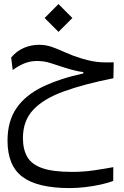

<svg xmlns="http://www.w3.org/2000/svg" viewBox="-20 -645 626 973"><path d="M332.5 308.1Q170.4 308.1 94.2 251.5Q18.1 194.8 18.1 67.9Q18.1 -31.7 64 -97.7Q109.9 -163.6 196 -205.1Q282.2 -246.6 402.3 -272.9V-279.8Q381.3 -282.2 360.4 -287.4Q339.4 -292.5 307.6 -302.2Q266.6 -315.4 235.1 -325.7Q203.6 -335.9 167.5 -335.9Q131.8 -335.9 101.1 -322.8Q70.3 -309.6 44.4 -290L36.6 -353.5Q65.4 -387.7 102.1 -402.8Q138.7 -418 177.7 -418Q213.4 -418 245.6 -406.2Q277.8 -394.5 313.2 -378.4Q348.6 -362.3 393.6 -348.6Q424.3 -339.4 447.8 -335Q471.2 -330.6 496.3 -329.3Q521.5 -328.1 556.2 -329.1L554.7 -248.5Q405.3 -218.8 303 -181.6Q200.7 -144.5 148.4 -88.6Q96.2 -32.7 96.2 54.7Q96.2 112.3 118.4 150.4Q140.6 188.5 194.8 207.3Q249 226.1 345.7 226.1Q404.3 226.1 458 218Q511.7 210 554.2 202.1L553.7 272Q529.8 281.2 493.2 289.6Q456.5 297.9 414.8 303Q373 308.1 332.5 308.1ZM276.4 -483.4 206.1 -553.7 276.4 -624.5 346.7 -553.7Z"/></svg>

Font: Cascadia Mono SemiLight
Style: Regular
Weight: 350
Monospace: yes
Designer: Aaron Bell
Foundry: Saja Typeworks
Version: Version 2404.023; ttfautohint (v1.8.4)